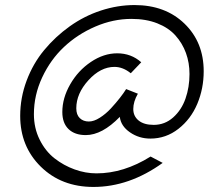

<svg xmlns="http://www.w3.org/2000/svg" viewBox="-20 -637 868 752"><path d="M357.9 42Q314.9 42 272.2 26.6Q229.5 11.2 193.6 -16.8Q157.7 -44.9 135.3 -90.1Q112.8 -135.3 112.8 -189.9Q112.8 -264.6 145.3 -334Q177.7 -403.3 230.7 -453.1Q283.7 -502.9 353.5 -533Q423.3 -563 495.1 -563Q551.8 -563 595.9 -545.7Q640.1 -528.3 667.2 -498Q694.3 -467.8 708.3 -429.4Q722.2 -391.1 722.2 -347.2Q722.2 -295.4 706.5 -250.7Q690.9 -206.1 658.2 -177Q625.5 -147.9 582 -147.9Q543.9 -147.9 522.9 -165Q502 -182.1 502 -210Q502 -238.8 520 -270L474.1 -288.1Q464.4 -272.5 449.7 -253.7Q435.1 -234.9 414.6 -212.6Q394 -190.4 370.8 -175.8Q347.7 -161.1 328.1 -161.1Q306.2 -161.1 292.5 -174.3Q278.8 -187.5 278.8 -212.9Q278.8 -270.5 326.4 -322.8Q374 -375 428.2 -375Q461.4 -375 492.2 -350.1L533.2 -393.1Q493.7 -428.2 439 -428.2Q386.2 -428.2 335.9 -394.3Q285.6 -360.4 254.9 -306.6Q224.1 -252.9 224.1 -198.2Q224.1 -154.8 248.5 -131.3Q272.9 -107.9 315.9 -107.9Q379.9 -107.9 449.2 -179.2Q453.6 -143.1 489 -118.7Q524.4 -94.2 568.8 -94.2Q629.9 -94.2 678.7 -132.3Q727.5 -170.4 752.7 -230.2Q777.8 -290 777.8 -357.9Q777.8 -471.7 702.6 -544.4Q627.4 -617.2 506.8 -617.2Q440.9 -617.2 375.2 -595.7Q309.6 -574.2 253.2 -533.9Q196.8 -493.7 153.1 -440.9Q109.4 -388.2 84.2 -321Q59.1 -253.9 59.1 -183.1Q59.1 -63.5 139.9 15.9Q220.7 95.2 346.2 95.2Q486.3 95.2 617.2 1L569.8 -23.9Q464.4 42 357.9 42Z"/></svg>

Font: Comic Neue Angular
Style: Italic
Weight: 400
Italic angle: -12°
Designer: Craig Rozynski
Foundry: Craig Rozynski
Version: Version 2.003